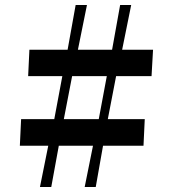

<svg xmlns="http://www.w3.org/2000/svg" viewBox="-20 -744 688 764"><path d="M139 0 172 -164H59L64 -270H196L228 -441H92L97 -546H249L281 -724H326L290 -546H426L458 -724H502L466 -546H589L583 -441H442L409 -270H556L551 -164H390L361 0H317L350 -164H214L184 0ZM234 -270H373L405 -441H267Z"/></svg>

Font: Ojuju SemiBold
Style: Regular
Weight: 600
Designer: Chisaokwu Joboson, Mirko Velimirovic
Foundry: Udi Foundry
Version: Version 1.000